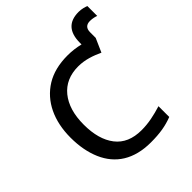

<svg xmlns="http://www.w3.org/2000/svg" viewBox="-235 -1011 1169 1169"><g transform="rotate(-45 349.5 -427.0)"><path d="M636.2 -863.8C551.3 -863.8 508.8 -817.4 508.8 -724.1V-710.9C473.6 -719.7 437.5 -724.1 400.9 -724.1C327.6 -724.1 265.6 -708.5 215.3 -677.7C113.8 -615.2 60.1 -501 60.1 -356.9C60.1 -283.2 72.3 -218.8 96.2 -163.6C144 -53.7 239.3 9.8 386.2 9.8C464.4 9.8 518.1 0.5 574.2 -21V-113.8C515.1 -95.7 460 -83 398.9 -83C323.2 -83 266.6 -107.4 229 -156.2C191.4 -204.6 172.9 -271.5 172.9 -356C172.9 -441.4 192.9 -508.3 232.9 -557.6C272.9 -606.4 328.6 -630.9 399.9 -630.9C460 -630.9 512.2 -611.3 559.1 -589.8L598.1 -678.2V-726.1C598.1 -759.3 614.3 -775.9 646 -775.9C668.9 -775.9 689.5 -770 699.2 -766.1V-851.1C685.5 -856.4 662.1 -863.8 636.2 -863.8Z"/></g></svg>

Font: Noto Reveo Sans
Style: Regular
Weight: 500
Designer: Monotype Design Team
Foundry: Monotype Imaging Inc.
Version: Version 2.007